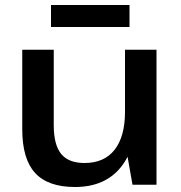

<svg xmlns="http://www.w3.org/2000/svg" viewBox="-20 -739 724 768"><path d="M195 -238Q195 -160 224.5 -123.5Q254 -87 318 -87Q397 -87 438.5 -140Q480 -193 480 -292L528 -367V-301Q528 -151 464 -71Q400 9 280 9Q172 9 120.5 -47Q69 -103 69 -222V-540H195ZM606 0H510L480 -170V-540H606ZM498 -719V-631H184V-719Z"/></svg>

Font: Pathway Extreme 28pt SemiBold
Style: Regular
Weight: 600
Designer: Eduardo Rodriguez Tunni
Foundry: Eduardo Rodriguez Tunni
Version: Version 1.001;gftools[0.9.26]